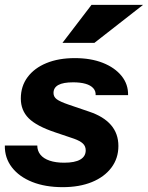

<svg xmlns="http://www.w3.org/2000/svg" viewBox="-26 -760 611 793"><path d="M233 13Q161 13 107 -8.5Q53 -30 23 -69Q-7 -108 -6 -159H128Q128 -137 141 -121Q154 -105 179 -96.5Q204 -88 239 -88Q283 -88 305.5 -101Q328 -114 328 -139Q328 -156 316.5 -167Q305 -178 280 -187L203 -213Q125 -239 92.5 -271.5Q60 -304 60 -353Q60 -404 88 -441.5Q116 -479 166 -499.5Q216 -520 283 -520Q349 -520 398.5 -500.5Q448 -481 476 -446.5Q504 -412 503 -367H369Q370 -384 359 -396Q348 -408 327 -414Q306 -420 276 -420Q235 -420 215 -409Q195 -398 195 -376Q195 -360 208.5 -350Q222 -340 257 -328L342 -299Q402 -279 432.5 -243.5Q463 -208 463 -157Q463 -106 434 -67.5Q405 -29 353.5 -8Q302 13 233 13ZM364 -583H232L352 -740H565Z"/></svg>

Font: Instrument Sans
Style: Bold Italic
Weight: 700
Italic angle: -13°
Designer: Rodrigo Fuenzalida
Foundry: fragTYPE
Version: Version 1.000;gftools[0.9.28]